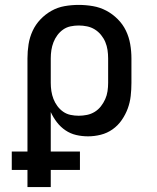

<svg xmlns="http://www.w3.org/2000/svg" viewBox="-20 -548 640 783"><path d="M92 215V145H28V70H92V-310Q92 -339 96.5 -367.5Q101 -396 113 -422Q125 -448 145 -469Q165 -490 190 -504Q215 -518 243.5 -523Q272 -528 301 -528Q330 -528 359 -523Q388 -518 413.5 -504.5Q439 -491 460 -470Q481 -449 493.5 -423Q506 -397 511 -368Q516 -339 516 -310V-210Q516 -183 513 -156.5Q510 -130 501 -105.5Q492 -81 476.5 -58.5Q461 -36 439 -20.5Q417 -5 391 1.5Q365 8 339 8Q314 8 290.5 2.5Q267 -3 247 -16.5Q227 -30 212 -49.5Q197 -69 187 -91V70H306V145H187V215ZM301 -76Q318 -76 335 -79.5Q352 -83 366.5 -92Q381 -101 391.5 -114.5Q402 -128 409 -143.5Q416 -159 418.5 -176Q421 -193 421 -210V-310Q421 -327 418.5 -344Q416 -361 409.5 -376.5Q403 -392 392 -405.5Q381 -419 366.5 -428Q352 -437 335 -440.5Q318 -444 301 -444Q284 -444 267.5 -440.5Q251 -437 237.5 -427.5Q224 -418 214 -404.5Q204 -391 198 -375.5Q192 -360 189.5 -343.5Q187 -327 187 -310V-210Q187 -193 189.5 -176.5Q192 -160 198 -144.5Q204 -129 214 -115.5Q224 -102 237.5 -92.5Q251 -83 267.5 -79.5Q284 -76 301 -76Z"/></svg>

Font: Iosevka Etoile Medium
Style: Regular
Weight: 500
Designer: Belleve Invis
Foundry: Belleve Invis
Version: Version 22.1.2; ttfautohint (v1.8.4)